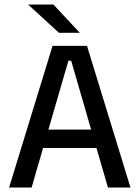

<svg xmlns="http://www.w3.org/2000/svg" viewBox="-20 -846 630 866"><path d="M21 0 217 -639H372.5L568.5 0H467L301 -572H288.5L122.5 0ZM149 -178.5V-261.5H439.5V-178.5ZM221 -825.5 339 -699V-698H246L108.5 -824V-825.5Z"/></svg>

Font: Anek Gurmukhi Medium
Style: Regular
Weight: 500
Designer: Sarang Kulkarni (Gurmukhi), Yesha Goshar (Latin)
Foundry: Ek Type
Version: Version 1.003